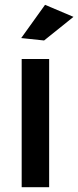

<svg xmlns="http://www.w3.org/2000/svg" viewBox="-20 -777 325 797"><path d="M70 -532V0H184V-532ZM167 -757 68 -619 163 -609 285 -707Z"/></svg>

Font: Argentum Sans
Style: Regular
Weight: 400
Designer: Julieta Ulanovsky
Foundry: Julieta Ulanovsky
Version: Version 5.001;March 29, 2019;FontCreator 11.5.0.2425 64-bit